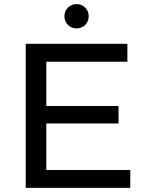

<svg xmlns="http://www.w3.org/2000/svg" viewBox="-20 -913 710 933"><path d="M105 0V-700H599V-613H205V-398H556V-313H205V-87H613V0ZM352 -775Q327 -775 310 -792Q293 -809 293 -834Q293 -859 310 -876Q327 -893 352 -893Q377 -893 394 -876Q411 -859 411 -834Q411 -809 394 -792Q377 -775 352 -775Z"/></svg>

Font: Montserrat Medium
Style: Regular
Weight: 500
Designer: Julieta Ulanovsky
Foundry: Julieta Ulanovsky
Version: Version 9.000; ttfautohint (v1.8.4.7-5d5b)